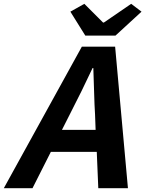

<svg xmlns="http://www.w3.org/2000/svg" viewBox="-134 -984 795 1004"><path d="M312 -798 234 -923 307 -964 405 -866H409L552 -964L606 -923L470 -798ZM366 -305 363 -386Q360 -430 358 -506Q355 -603 354 -628H350Q294 -508 231 -386L190 -305ZM372 -190H132L36 0H-114L294 -740H468L535 0H380Z"/></svg>

Font: KaiGen Gothic CN Bold
Style: Bold
Weight: 700
Designer: Ryoko NISHIZUKA  (kana & ideographs); Paul D. Hunt (Latin, Greek & Cyrillic); Wenlong ZHANG  (bopomofo); Sandoll Communi
Foundry: Adobe Systems Incorporated
Version: Version 1.002.20150501